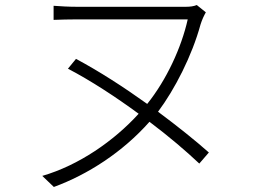

<svg xmlns="http://www.w3.org/2000/svg" viewBox="-20 -709 1040 763"><path d="M282 -475 250 -436C342 -388 441 -323 531 -257C433 -149 293 -52 148 -10L194 34C328 -15 467 -104 574 -225C651 -167 719 -109 772 -59L810 -103C757 -150 686 -207 608 -265C674 -353 743 -487 777 -612C783 -631 791 -648 798 -660L762 -689C750 -684 736 -682 718 -682C676 -682 340 -682 287 -682C252 -682 220 -684 193 -686V-630C220 -631 253 -632 287 -632C340 -632 669 -632 726 -632C701 -520 642 -392 565 -296C473 -362 374 -426 282 -475Z"/></svg>

Font: Noto Sans KR Light
Style: Regular
Weight: 300
Designer: Ryoko NISHIZUKA 西塚涼子 (kana, bopomofo & ideographs); Paul D. Hunt (Latin, Greek & Cyrillic); Sandoll Communications 산돌커뮤니
Foundry: Adobe
Version: Version 2.004;hotconv 1.0.118;makeotfexe 2.5.65603